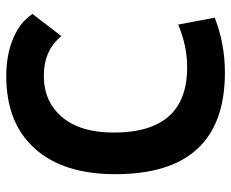

<svg xmlns="http://www.w3.org/2000/svg" viewBox="-84 -660 753 626"><g transform="rotate(-90 293.0 -346.5)"><path d="M370.1 9.8Q38.6 9.8 38.6 -347.7Q38.6 -517.1 122.1 -610.1Q205.6 -703.1 358.4 -703.1Q427.2 -703.1 480.5 -680.9Q533.7 -658.7 561 -617.7L488.8 -523.4Q442.4 -580.6 359.4 -580.6Q275.4 -580.6 224.9 -521.2Q174.3 -461.9 174.3 -352.5Q174.3 -113.3 386.7 -113.3Q457.5 -113.3 526.4 -142.6L548.8 -23.4Q463.9 9.8 370.1 9.8Z"/></g></svg>

Font: Caskaydia Cove
Style: Bold
Weight: 700
Monospace: yes
Designer: Aaron Bell
Foundry: Saja Typeworks
Version: Version 4.300; ttfautohint (v1.8.3)